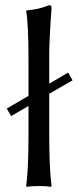

<svg xmlns="http://www.w3.org/2000/svg" viewBox="-20 -718 300 741"><path d="M243 -438 260 -408 170 -356V-200Q170 -66 179 0L177 3Q159 0 130 0Q101 0 83 3L81 0Q90 -64 90 -200V-309L23 -270L6 -299L90 -348V-482Q90 -625 81 -675L83 -678Q128 -681 170 -698Q179 -698 179 -688Q170 -567 170 -500V-395Z"/></svg>

Font: Libertinus Sans
Style: Regular
Weight: 400
Designer: Philipp H. Poll
Foundry: Khaled Hosny
Version: Version 6.1